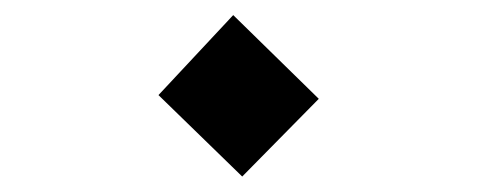

<svg xmlns="http://www.w3.org/2000/svg" viewBox="-20 -367 626 252"><path d="M297.9 -135.3 188 -242.2 286.1 -347.2 398.4 -237.3Z"/></svg>

Font: Cascadia Code
Style: Regular
Weight: 400
Monospace: yes
Designer: Aaron Bell
Foundry: Saja Typeworks
Version: Version 2106.017